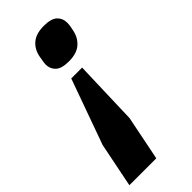

<svg xmlns="http://www.w3.org/2000/svg" viewBox="-241 -576 787 787"><g transform="rotate(-45 152.5 -182.0)"><path d="M147 173H-9L30 -21L132 -305H195L186 -21ZM175 -361Q133 -361 115.5 -377.5Q98 -394 98 -419Q98 -424 99 -431.5Q100 -439 104 -461Q111 -496 135.5 -516.5Q160 -537 205 -537Q247 -537 264.5 -520.5Q282 -504 282 -479Q282 -475 281.5 -467Q281 -459 276 -437Q269 -403 244.5 -382Q220 -361 175 -361Z"/></g></svg>

Font: IBM Plex Sans
Style: Italic
Weight: 400
Italic angle: -11.31°
Designer: Mike Abbink, Paul van der Laan, Pieter van Rosmalen
Foundry: Bold Monday
Version: Version 3.201